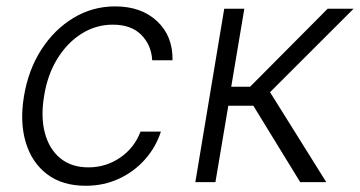

<svg xmlns="http://www.w3.org/2000/svg" viewBox="-20 -573 1132 604"><path d="M249.6 11.4Q175.8 11.4 127.8 -25.2Q79.9 -61.8 60.9 -125.5Q41.9 -189.3 55.4 -270.2Q68.9 -352.6 109.7 -416.4Q150.6 -480.1 210.8 -516.5Q271 -552.9 342.3 -552.9Q424.4 -552.9 474.3 -506.2Q524.1 -459.5 522.7 -383.5H458.8Q456.3 -430.8 424.7 -463.1Q393.1 -495.4 334.9 -495.4Q282 -495.4 236.9 -467.2Q191.8 -438.9 160.7 -388.7Q129.6 -338.4 119 -272.4Q107.6 -206 121.1 -155Q134.6 -104 169.6 -75.3Q204.5 -46.5 258.2 -46.5Q312.9 -46.5 357.6 -76.9Q402.3 -107.2 422.2 -159.1H486.2Q470.2 -109.7 435.9 -71.2Q401.6 -32.7 354 -10.7Q306.5 11.4 249.6 11.4Z M594.5 0 685.4 -545.5H748.6L707.4 -300.1H766.7L1010.7 -545.5H1092.3L829.5 -283L1006.4 0H924.4L777 -240.4H698.2L657.7 0Z"/></svg>

Font: Inter Light  BETA
Style: Italic
Weight: 300
Italic angle: 9.39999°
Designer: Rasmus Andersson
Foundry: rsms
Version: Version 3.011;git-f93a4a705